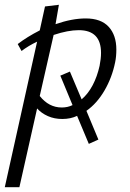

<svg xmlns="http://www.w3.org/2000/svg" viewBox="-44 -493 542 802"><path d="M111 -319Q75 -302 46 -280L30 -309Q69 -339 122 -366L144 -466L202 -473L188 -392Q257 -416 314 -416Q378 -416 410 -381Q442 -346 442 -286Q442 -257 437 -233Q424 -169 392.5 -115Q361 -61 317 -30L367 90L327 108L278 -9Q251 4 216 4Q183 4 156 -8Q129 -20 111 -40L37 289H-24ZM214 -44Q239 -44 259 -54L208 -177L248 -194L297 -78Q324 -101 343 -137Q362 -173 372 -218Q378 -248 378 -272Q378 -367 285 -367Q240 -367 180 -347L122 -92Q160 -44 214 -44Z"/></svg>

Font: LXGW Bright GB
Style: Italic
Weight: 400
Italic angle: -12°
Designer: Christian Thalmann (Catharsis Fonts)
Foundry: LXGW / Christian Thalmann (Catharsis Fonts) / Fontworks Inc.
Version: Version 5.510